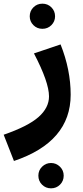

<svg xmlns="http://www.w3.org/2000/svg" viewBox="-56 -620 454 1046"><path d="M106 -531Q106 -560 126 -580Q146 -600 175 -600Q204 -600 224 -580Q244 -560 244 -531Q244 -503 224 -483Q204 -463 175 -463Q146 -463 126 -483Q106 -503 106 -531ZM20 257 -36 114Q97 68 154 17.5Q211 -33 211 -95Q211 -172 129 -329L274 -378Q329 -240 329 -104Q329 153 20 257ZM271 386Q251 406 222 406Q193 406 173 386Q153 366 153 337Q153 308 173.5 288Q194 268 222 268Q250 268 270.5 288Q291 308 291 337Q291 366 271 386Z"/></svg>

Font: FiraGO
Style: Bold
Weight: 700
Designer: bBox Type
Foundry: bBox Type GmbH
Version: Version 1.001;PS 001.001;hotconv 1.0.88;makeotf.lib2.5.64775